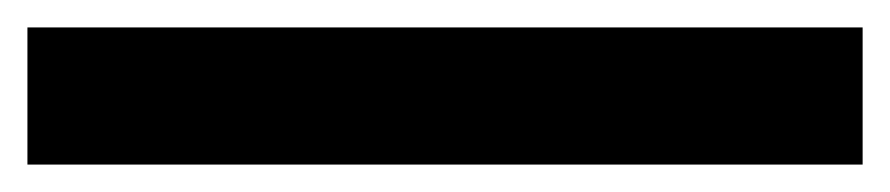

<svg xmlns="http://www.w3.org/2000/svg" viewBox="-20 62 649 140"><path d="M0 182V82H609V182Z"/></svg>

Font: Exo Thin SemiBold
Style: Regular
Weight: 600
Version: Version 2.000